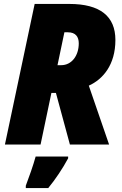

<svg xmlns="http://www.w3.org/2000/svg" viewBox="-20 -734 620 975"><path d="M5 0H186L241 -262H264L335 0H534L431 -299C502 -331 566 -404 566 -531C566 -651 489 -714 332 -714H156ZM272 -403 307 -570H325C364 -570 380 -547 380 -514C380 -450 343 -403 291 -403ZM111 221H225C262 176 298 122 326 70V61H161C149 105 127 167 111 209Z"/></svg>

Font: Noto Sans UI SemiCondensed Black
Style: Italic
Weight: 900
Width: 4
Italic angle: -372°
Designer: Monotype Design Team
Foundry: Monotype Imaging Inc.
Version: Version 1.901